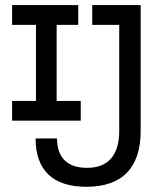

<svg xmlns="http://www.w3.org/2000/svg" viewBox="-20 -713 626 743"><path d="M314.5 9.8C453.1 9.8 524.4 -64 524.4 -206.5V-693.4H336.9V-616.7H441.4V-206.5C441.4 -112.3 398.4 -63.5 316.9 -63.5C241.2 -63.5 200.7 -102.5 200.7 -177.2H117.7C117.7 -54.2 184.6 9.8 314.5 9.8ZM26.9 -246.1H292.5V-322.3H199.2V-616.7H282.7V-693.4H26.9V-616.7H119.1V-322.3H26.9Z"/></svg>

Font: Cascadia Code SemiLight
Style: Regular
Weight: 350
Monospace: yes
Designer: Aaron Bell
Foundry: Saja Typeworks
Version: Version 2404.023